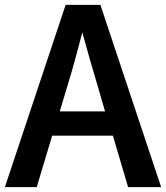

<svg xmlns="http://www.w3.org/2000/svg" viewBox="-29 -760 678 784"><path d="M184 -206H432L494 4H629L381 -740H239L-9 4H121ZM215 -305 243 -398C266 -473 287 -549 307 -628C328 -551 350 -475 373 -398L400 -305Z"/></svg>

Font: Bithumb Trading Sans Semibold
Style: Regular
Weight: 600
Designer: HamHyungwon
Foundry: Bithumb
Version: Version 1.100;Glyphs 3.1.2 (3151)